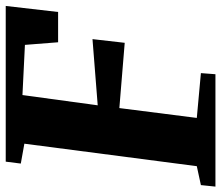

<svg xmlns="http://www.w3.org/2000/svg" viewBox="-82 -716 787 684"><g transform="rotate(-90 312.0 -373.5)"><path d="M-10.3 0H390.1L394 -51.8L234.4 -66.4L269.5 -342.3L502 -323.2L515.1 -438L279.3 -419.4L315.9 -687.5L494.6 -678.7L503.9 -560.5H611.8L633.3 -747.1H78.6L71.8 -693.4L142.6 -680.7L62.5 -66.4L-4.9 -51.8Z"/></g></svg>

Font: Merriweather
Style: Heavy Italic
Weight: 900
Italic angle: -7.5°
Designer: Eben Sorkin
Foundry: Eben Sorkin
Version: Version 1.001